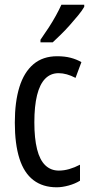

<svg xmlns="http://www.w3.org/2000/svg" viewBox="-20 -786 387 816"><path d="M221 10Q162 10 122 -20.5Q82 -51 62.5 -112.5Q43 -174 43 -265Q43 -353 62.5 -416Q82 -479 122 -513Q162 -547 223 -547Q255 -547 280 -540.5Q305 -534 326 -522L301 -455Q282 -465 264 -470Q246 -475 229 -475Q195 -475 172 -451.5Q149 -428 137.5 -381.5Q126 -335 126 -266Q126 -198 137.5 -152Q149 -106 172.5 -83.5Q196 -61 230 -61Q252 -61 274.5 -67.5Q297 -74 320 -86V-18Q299 -5 271.5 2.5Q244 10 221 10ZM338 -757Q329 -741 312.5 -721Q296 -701 277 -679.5Q258 -658 238.5 -639Q219 -620 204 -606H152V-617Q171 -644 187.5 -669.5Q204 -695 217.5 -719.5Q231 -744 241 -766H338Z"/></svg>

Font: Noto Sans Thai ExtraCondensed
Style: Regular
Weight: 400
Width: 2
Designer: Monotype Design Team
Foundry: Monotype Imaging Inc.
Version: Version 2.002